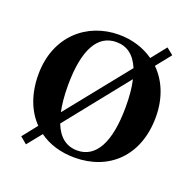

<svg xmlns="http://www.w3.org/2000/svg" viewBox="-110 -686 844 834"><g transform="rotate(20 311.5 -269.0)"><path d="M311 16C469 16 583 -90 583 -270C583 -359 552 -430 503 -478L558 -547L527 -572L472 -503C427 -535 371 -552 311 -552C164 -552 40 -448 40 -270C40 -181 68 -109 116 -60L62 8L93 34L147 -33C191 -1 247 16 311 16ZM188 -149C181 -182 177 -222 177 -268C177 -437 226 -518 311 -518C360 -518 396 -492 419 -437ZM311 -17C261 -17 224 -45 202 -102L433 -391C441 -357 445 -316 445 -268C445 -100 396 -17 311 -17Z"/></g></svg>

Font: Noto Serif SC
Style: Bold
Weight: 700
Designer: Ryoko NISHIZUKA 西塚涼子 (kana & ideographs); Frank Grießhammer (Latin, Greek & Cyrillic); Wenlong ZHANG 张文龙 (bopomofo); San
Foundry: Adobe
Version: Version 2.001;hotconv 1.1.0;makeotfexe 2.6.0